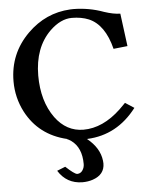

<svg xmlns="http://www.w3.org/2000/svg" viewBox="-59 -706 762 985"><g transform="rotate(-5 322.0 -213.5)"><path d="M201.2 161.1 244.1 144Q287.1 184.1 301.8 186Q327.1 186 337.4 155.3Q339.8 146.5 339.8 138.2Q339.8 53.2 286.6 15.1Q275.4 7.3 264.2 2.9H266.1Q122.1 -31.2 56.2 -157.2Q18.1 -231 18.1 -314.9Q18.1 -458 119.6 -558.6Q212.9 -650.9 339.4 -657.7Q347.7 -658.2 355 -658.2Q437 -657.7 512.2 -629.9Q559.1 -614.3 594.2 -613.8L616.2 -444.8L543.9 -437Q512.2 -563.5 431.2 -598.1Q393.1 -613.8 344.2 -613.8Q286.6 -613.8 231 -560.1Q147.5 -478 147 -334Q147 -201.7 209.5 -115.2Q266.6 -37.6 354 -37.1Q454.6 -37.1 547.4 -125Q562.5 -139.6 578.1 -155.8L624 -126Q523.9 4.9 370.1 11.7Q368.7 11.7 368.2 12.2Q432.1 63.5 439.9 129.9Q440.9 137.7 440.9 144Q440.9 201.7 378.9 222.7Q354 231 325.2 231Q244.1 230 201.2 161.1Z"/></g></svg>

Font: Linux Libertine O
Style: Bold
Weight: 700
Designer: Philipp H. Poll
Foundry: Philipp H. Poll
Version: Version 5.0.0